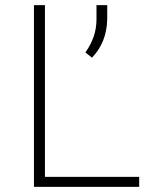

<svg xmlns="http://www.w3.org/2000/svg" viewBox="-20 -731 640 751"><path d="M155.8 -39.1V-710.9H112.8V0H524.4V-39.1ZM399.4 -655.3V-710.9H357.4V-653.8Q356.9 -617.2 345.9 -586.4Q335 -555.7 314 -525.9L339.8 -505.4Q354 -520 365 -537.1Q376 -554.2 383.3 -572.3Q391.1 -591.8 395 -612.8Q398.9 -633.8 399.4 -655.3Z"/></svg>

Font: Roboto Mono ExtraLight
Style: Regular
Weight: 250
Monospace: yes
Designer: Google
Version: Version 3.000